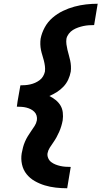

<svg xmlns="http://www.w3.org/2000/svg" viewBox="-20 -853 542 1026"><path d="M339 153Q308 153 277.5 149.5Q247 146 219 137.5Q191 129 165.5 114.5Q140 100 122 77.5Q104 55 97.5 25.5Q91 -4 96 -34Q99 -50 103 -65.5Q107 -81 113.5 -96Q120 -111 128.5 -125Q137 -139 146.5 -152.5Q156 -166 165 -180Q174 -194 177 -210Q179 -223 175.5 -235Q172 -247 163.5 -255.5Q155 -264 144 -269.5Q133 -275 121 -278Q109 -281 96 -282Q83 -283 70 -283L74 -312L89 -397Q102 -397 115 -398Q128 -399 141.5 -402Q155 -405 167.5 -410.5Q180 -416 191.5 -424.5Q203 -433 210 -445Q217 -457 220 -470Q222 -485 220 -500Q218 -515 214.5 -529Q211 -543 206.5 -557Q202 -571 199 -585.5Q196 -600 195.5 -615.5Q195 -631 197 -646Q203 -677 219 -706.5Q235 -736 260.5 -758Q286 -780 316 -794.5Q346 -809 377.5 -817.5Q409 -826 440 -829.5Q471 -833 502 -833L483 -719Q469 -719 454.5 -718Q440 -717 426 -714Q412 -711 397.5 -706Q383 -701 370 -693Q357 -685 347.5 -672.5Q338 -660 335 -646Q333 -631 335 -616Q337 -601 340.5 -586.5Q344 -572 348 -558Q352 -544 355 -530Q358 -516 359 -500.5Q360 -485 358 -470Q354 -448 344.5 -427.5Q335 -407 319.5 -390.5Q304 -374 284.5 -361.5Q265 -349 244 -340Q262 -331 277.5 -318.5Q293 -306 303 -289.5Q313 -273 315.5 -252Q318 -231 315 -210Q312 -194 307.5 -179Q303 -164 296.5 -149Q290 -134 282 -119.5Q274 -105 264.5 -91.5Q255 -78 246 -64Q237 -50 234 -34Q232 -21 237.5 -8Q243 5 253.5 13Q264 21 276.5 26Q289 31 302.5 34Q316 37 330 38Q344 39 358 39Z"/></svg>

Font: Iosevka Slab Heavy Oblique
Style: Regular
Weight: 900
Italic angle: -9°
Monospace: yes
Designer: Belleve Invis
Foundry: Belleve Invis
Version: Version 11.1.1; ttfautohint (v1.8.3)